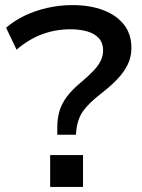

<svg xmlns="http://www.w3.org/2000/svg" viewBox="-20 -734 559 754"><path d="M205 -205V-235Q205 -268 213.5 -297.5Q222 -327 243.5 -355.5Q265 -384 302 -414Q329 -437 347.5 -456.5Q366 -476 375.5 -495.5Q385 -515 385 -536Q385 -565 368.5 -583.5Q352 -602 323 -610.5Q294 -619 257 -619Q198 -619 145.5 -599.5Q93 -580 45 -539L4 -625Q36 -653 78 -673Q120 -693 168 -703.5Q216 -714 264 -714Q334 -714 386 -694Q438 -674 467 -637Q496 -600 496 -546Q496 -511 482 -481.5Q468 -452 442 -424.5Q416 -397 380 -369Q344 -341 322.5 -317.5Q301 -294 292 -272Q283 -250 280 -225L278 -205ZM177 0V-125H306V0Z"/></svg>

Font: Nunito Sans 10pt SemiExpanded SemiBold
Style: Regular
Weight: 600
Width: 6
Designer: Vernon Adams
Foundry: Vernon Adams
Version: Version 3.101;gftools[0.9.27]